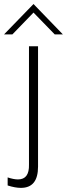

<svg xmlns="http://www.w3.org/2000/svg" viewBox="-62 -723 332 954"><path d="M42 210.5Q13.5 210.5 -24 198.5V158.5Q6 168.5 27.5 168.5Q84 168.5 82 94.5V-493H127V105Q127 210.5 42 210.5ZM250.5 -552H210L104.5 -660.5L-0.5 -552H-42L104.5 -703Z"/></svg>

Font: Acari Sans Neue Light
Style: Regular
Weight: 300
Designer: Alfredo Marco Pradil (font), Cristiano Sobral (main changes)
Foundry: Hanken Design Co. (font), Cristiano Sobral (main changes)
Version: Version 2.459;March 19, 2022;FontCreator 14.0.0.2808 64-bit;